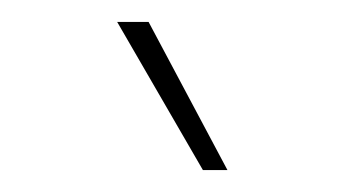

<svg xmlns="http://www.w3.org/2000/svg" viewBox="-20 -775 310 176"><path d="M166 -619.1 87.4 -754.9H116.2L188.5 -619.1Z"/></svg>

Font: Inter 17pt Thin
Style: Regular
Weight: 250
Version: Version 4.001;git-66647c0bb